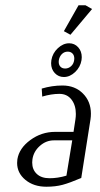

<svg xmlns="http://www.w3.org/2000/svg" viewBox="-20 -708 381 728"><path d="M44.9 -90.3Q44.9 -95.2 45.9 -104Q52.7 -146 95 -177Q137.2 -208 189 -208H258.8L266.1 -255.9Q267.6 -266.1 267.6 -275.9Q267.6 -309.1 251 -330.6Q234.4 -352.1 205.1 -352.1Q174.8 -352.1 140.1 -341.8L138.2 -372.1Q177.2 -383.8 216.8 -383.8Q264.2 -383.8 294.4 -353.5Q324.7 -323.2 324.7 -276.9Q324.7 -266.1 323.2 -255.9L288.1 -33.2Q244.6 -14.6 217.5 -7.3Q190.4 0 155.8 0Q107.9 0 76.4 -25.9Q44.9 -51.8 44.9 -90.3ZM102.1 -91.8Q102.1 -64.9 119.4 -48.6Q136.7 -32.2 168 -32.2Q199.2 -32.2 231.9 -42L253.9 -175.8H184.1Q154.8 -175.8 131.1 -154.8Q107.4 -133.8 103 -104Q102.1 -96.2 102.1 -91.8ZM173.8 -468.3Q173.8 -472.2 174.8 -480Q179.2 -506.3 199.2 -525.1Q219.2 -543.9 242.2 -543.9Q262.7 -543.9 276.4 -528.8Q290 -513.7 290 -491.2Q290 -487.8 289.1 -480Q284.7 -453.6 264.9 -434.8Q245.1 -416 222.2 -416Q201.7 -416 187.7 -430.9Q173.8 -445.8 173.8 -468.3ZM202.6 -473.6Q202.6 -461.9 209.2 -455.1Q215.8 -448.2 227.1 -448.2Q239.7 -448.2 249.5 -457Q259.3 -465.8 261.2 -480Q261.7 -482.4 261.7 -486.3Q261.7 -498 254.9 -505.1Q248 -512.2 236.8 -512.2Q224.1 -512.2 214.8 -503.2Q205.6 -494.1 203.1 -480Q202.6 -477.5 202.6 -473.6ZM222.2 -589.8 277.8 -688H304.2L329.1 -673.8L247.1 -576.2Z"/></svg>

Font: Gawaa
Style: Italic
Weight: 400
Designer: T. Christopher White
Version: Version 1.0